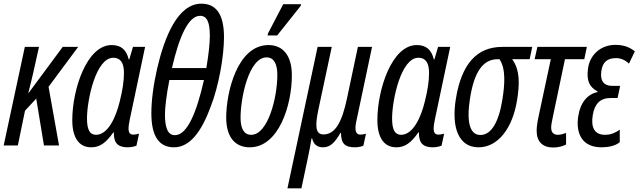

<svg xmlns="http://www.w3.org/2000/svg" viewBox="-20 -791 3472 1044"><path d="M0 0H77L116 -189L177 -255L219 0H301L244 -319L405 -536H321L136 -286H134C146 -330 153 -365 160 -392L192 -536H115Z M476 10C523 10 556 -14 596 -71H599C599 -30 606 10 675 10C690 10 711 6 722 1L736 -64C724 -61 713 -59 705 -59C686 -59 679 -71 679 -92C679 -106 682 -123 686 -143L769 -536H703L683 -468H680C667 -521 638 -546 587 -546C451 -546 373 -303 373 -138C373 -43 409 10 476 10ZM502 -58C468 -58 453 -86 453 -147C453 -247 501 -477 596 -477C634 -477 654 -451 654 -395C654 -352 647 -302 631 -239C611 -156 568 -58 502 -58Z M803 -175C803 -50 845 10 926 10C1013 10 1076 -76 1126 -212C1169 -322 1198 -484 1198 -588C1198 -717 1153 -771 1075 -771C946 -771 875 -590 835 -421C814 -329 803 -243 803 -175ZM915 -421C954 -591 1004 -705 1068 -705C1105 -705 1121 -671 1121 -597C1121 -553 1114 -493 1102 -421ZM877 -167C877 -209 885 -274 901 -356H1089C1050 -183 999 -56 931 -56C896 -56 877 -89 877 -167Z M1435 -598H1487L1615 -759L1617 -768H1520L1437 -609ZM1338 10C1495 10 1567 -217 1567 -382C1567 -487 1520 -546 1440 -546C1270 -546 1210 -288 1210 -152C1210 -47 1257 10 1338 10ZM1346 -58C1307 -58 1288 -91 1288 -151C1288 -257 1332 -479 1430 -479C1469 -479 1488 -444 1488 -384C1488 -260 1437 -58 1346 -58Z M1543 233H1619L1656 58C1662 31 1668 -3 1674 -39H1677C1685 -6 1704 10 1737 10C1777 10 1802 -18 1831 -68H1834C1835 -10 1855 10 1911 10C1925 10 1947 6 1956 1L1970 -64C1960 -61 1950 -59 1939 -59C1915 -59 1907 -82 1917 -129L2003 -536H1926L1867 -257C1839 -123 1801 -60 1739 -60C1694 -60 1693 -108 1711 -194L1784 -536H1707Z M2135 10C2182 10 2215 -14 2255 -71H2258C2258 -30 2265 10 2334 10C2349 10 2370 6 2381 1L2395 -64C2383 -61 2372 -59 2364 -59C2345 -59 2338 -71 2338 -92C2338 -106 2341 -123 2345 -143L2428 -536H2362L2342 -468H2339C2326 -521 2297 -546 2246 -546C2110 -546 2032 -303 2032 -138C2032 -43 2068 10 2135 10ZM2161 -58C2127 -58 2112 -86 2112 -147C2112 -247 2160 -477 2255 -477C2293 -477 2313 -451 2313 -395C2313 -352 2306 -302 2290 -239C2270 -156 2227 -58 2161 -58Z M2582 10C2687 10 2766 -92 2791 -243C2806 -333 2808 -410 2765 -469H2860L2874 -536H2711C2573 -536 2490 -444 2459 -255C2433 -97 2474 10 2582 10ZM2592 -57C2535 -57 2515 -127 2536 -258C2559 -402 2607 -469 2686 -469H2696C2732 -416 2724 -328 2712 -251C2692 -126 2651 -57 2592 -57Z M2988 11C3011 11 3037 6 3058 -5V-68C3044 -63 3028 -58 3014 -58C2990 -58 2977 -71 2977 -97C2977 -113 2981 -129 2985 -150L3052 -469H3157L3171 -536H2902L2887 -469H2975L2909 -160C2902 -127 2898 -101 2898 -80C2898 -20 2931 11 2988 11Z M3251 10C3285 10 3326 3 3350 -18V-86C3317 -63 3293 -58 3270 -58C3214 -58 3192 -96 3203 -164C3213 -228 3245 -258 3300 -258H3338L3352 -324H3310C3261 -324 3242 -354 3250 -406C3257 -453 3282 -475 3330 -475C3355 -475 3379 -465 3400 -445L3432 -512C3401 -536 3370 -547 3326 -547C3249 -547 3187 -496 3177 -416C3169 -353 3184 -318 3229 -294L3228 -290C3176 -279 3136 -236 3124 -158C3110 -64 3146 10 3251 10Z"/></svg>

Font: Noto Sans ExtraCondensed
Style: Italic
Weight: 400
Width: 2
Italic angle: -12°
Designer: Monotype Design Team
Foundry: Monotype Imaging Inc.
Version: Version 2.013